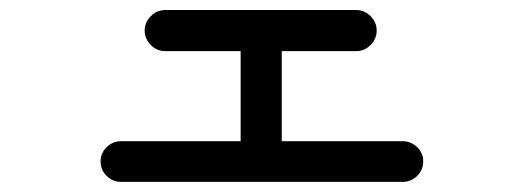

<svg xmlns="http://www.w3.org/2000/svg" viewBox="-20 -437 1040 383"><path d="M220.7 -74.2Q205.1 -74.2 192.9 -85.9Q180.7 -97.7 180.7 -115.2Q180.7 -131.8 192.9 -143.6Q205.1 -155.3 220.7 -155.3H460V-335H309.6Q293 -335 280.8 -347.2Q268.6 -359.4 268.6 -376Q268.6 -392.6 280.8 -404.8Q293 -417 309.6 -417H690.4Q707 -417 719.2 -404.8Q731.4 -392.6 731.4 -376Q731.4 -359.4 719.2 -347.2Q707 -335 690.4 -335H542V-155.3H783.2Q799.8 -155.3 812 -143.6Q824.2 -131.8 824.2 -115.2Q824.2 -97.7 812 -85.9Q799.8 -74.2 783.2 -74.2Z"/></svg>

Font: KTXP_ComRound
Style: Medium
Weight: 500
Version: Version 1.01;May 16, 2022;FontCreator 13.0.0.2683 64-bit